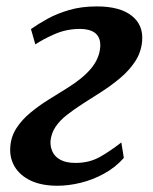

<svg xmlns="http://www.w3.org/2000/svg" viewBox="-20 -584 488 614"><path d="M163.5 10Q113.5 10 78.8 -6.2Q44 -22.5 27 -51Q10 -79.5 13 -115.5Q15.5 -148 32.8 -174.5Q50 -201 76.8 -223.2Q103.5 -245.5 134.8 -265Q166 -284.5 196 -303Q245 -333.5 271.2 -365Q297.5 -396.5 300.5 -433Q302 -453.5 294.5 -466.5Q287 -479.5 271.8 -485.5Q256.5 -491.5 235.5 -491.5Q192.5 -491.5 154.5 -474.8Q116.5 -458 93 -442L79 -491Q101.5 -507 131.8 -523.8Q162 -540.5 201.2 -552Q240.5 -563.5 290 -563.5Q363 -563.5 401 -533.8Q439 -504 434.5 -452.5Q431.5 -417.5 413 -388.8Q394.5 -360 366.2 -336Q338 -312 306.2 -291.5Q274.5 -271 245 -252.5Q217 -234.5 194 -216.5Q171 -198.5 157.5 -178.2Q144 -158 141.5 -133Q140.5 -114.5 148 -98.5Q155.5 -82.5 173.5 -72.8Q191.5 -63 221.5 -63Q265 -63 298.2 -81.5Q331.5 -100 368 -128.5L376 -79Q349 -48.5 313 -28.8Q277 -9 238.2 0.5Q199.5 10 163.5 10Z"/></svg>

Font: Merriweather 28pt SemiBold
Style: Italic
Weight: 600
Italic angle: -7.8°
Version: Version 2.101